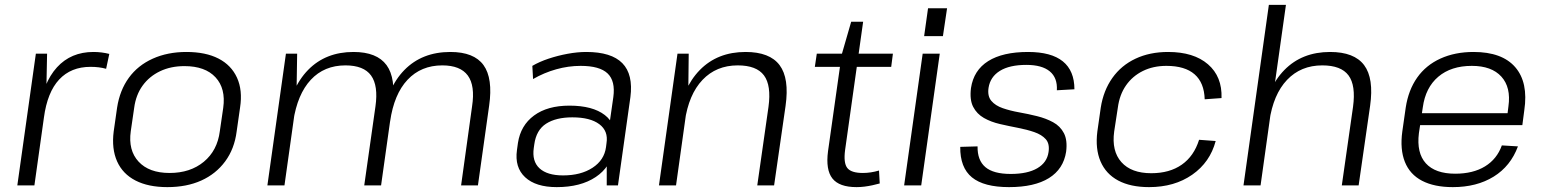

<svg xmlns="http://www.w3.org/2000/svg" viewBox="-20 -760 6332 787"><path d="M127 -540H173L169 -342L121 0H51ZM139 -299Q156 -421 213.5 -484Q271 -547 363 -547Q380 -547 396 -545Q412 -543 428 -539L415 -478Q387 -486 351 -486Q271 -486 222.5 -434Q174 -382 160 -278Z M666 7Q588 7 535.5 -20Q483 -47 460 -98.5Q437 -150 446 -221L460 -319Q471 -390 508 -441Q545 -492 606 -519.5Q667 -547 744 -547Q823 -547 875.5 -520Q928 -493 951.5 -441.5Q975 -390 964 -319L950 -221Q941 -150 903 -98.5Q865 -47 805 -20Q745 7 666 7ZM675 -51Q760 -51 815.5 -97Q871 -143 881 -222L895 -318Q906 -397 863.5 -443Q821 -489 736 -489Q680 -489 636 -468Q592 -447 564.5 -409Q537 -371 530 -318L516 -222Q505 -144 548 -97.5Q591 -51 675 -51Z M1915 -324Q1928 -409 1897.5 -450.5Q1867 -492 1793 -492Q1706 -492 1650.5 -433Q1595 -374 1579 -262L1537 -199L1546 -260Q1565 -399 1637.5 -473Q1710 -547 1826 -547Q1923 -547 1962 -493Q2001 -439 1985 -327L1939 0H1870ZM1152 -540H1198L1195 -349L1146 0H1076ZM1519 -324Q1531 -409 1501 -450.5Q1471 -492 1396 -492Q1309 -492 1254 -433Q1199 -374 1182 -262L1140 -199L1150 -260Q1171 -400 1243 -473.5Q1315 -547 1429 -547Q1525 -547 1564.5 -493Q1604 -439 1588 -327L1542 0H1473Z M2467 -174 2494 -362Q2503 -428 2470.5 -459Q2438 -490 2360 -490Q2310 -490 2260 -476Q2210 -462 2165 -436L2162 -490Q2191 -507 2228.5 -519.5Q2266 -532 2306.5 -539.5Q2347 -547 2383 -547Q2486 -547 2531 -501Q2576 -455 2564 -362L2513 0H2467ZM2262 7Q2176 7 2132.5 -33.5Q2089 -74 2099 -145L2103 -174Q2114 -246 2169 -286.5Q2224 -327 2314 -327Q2409 -327 2459 -288.5Q2509 -250 2498 -179L2494 -148Q2484 -76 2422 -34.5Q2360 7 2262 7ZM2288 -41Q2361 -41 2409 -72.5Q2457 -104 2464 -157L2466 -173Q2474 -223 2436.5 -251Q2399 -279 2326 -279Q2259 -279 2218.5 -253Q2178 -227 2170 -168L2168 -154Q2160 -99 2191.5 -70Q2223 -41 2288 -41Z M3130 -322Q3142 -410 3111.5 -451Q3081 -492 3004 -492Q2916 -492 2859.5 -432.5Q2803 -373 2787 -262L2745 -199L2755 -260Q2776 -399 2848.5 -473Q2921 -547 3036 -547Q3135 -547 3175.5 -493Q3216 -439 3200 -326L3153 0H3084ZM2757 -540H2803L2801 -357L2751 0H2681Z M3491 7Q3420 7 3392 -28.5Q3364 -64 3374 -140L3430 -536L3469 -671H3518L3444 -145Q3437 -92 3453 -71.5Q3469 -51 3517 -51Q3533 -51 3549.5 -53.5Q3566 -56 3583 -61L3586 -8Q3572 -4 3555.5 -0.5Q3539 3 3523 5Q3507 7 3491 7ZM3328 -540H3640L3633 -486H3320Z M3832 -540 3756 0H3686L3762 -540ZM3862 -726 3845 -612H3768L3784 -726Z M4116 7Q4013 7 3964 -33Q3915 -73 3916 -158L3987 -160Q3986 -103 4019 -75Q4052 -47 4123 -47Q4192 -47 4232 -70.5Q4272 -94 4278 -137Q4283 -171 4266.5 -189.5Q4250 -208 4219.5 -218.5Q4189 -229 4152.5 -236Q4116 -243 4079 -251.5Q4042 -260 4013 -276.5Q3984 -293 3969 -322Q3954 -351 3960 -399Q3971 -472 4030.5 -509.5Q4090 -547 4194 -547Q4289 -547 4336.5 -508.5Q4384 -470 4384 -394L4312 -390Q4315 -441 4283 -467.5Q4251 -494 4187 -494Q4118 -494 4078.5 -469.5Q4039 -445 4032 -400Q4027 -366 4043.5 -346.5Q4060 -327 4090.5 -316.5Q4121 -306 4157.5 -299.5Q4194 -293 4230.5 -284Q4267 -275 4296.5 -259Q4326 -243 4341 -214Q4356 -185 4350 -138Q4339 -67 4279.5 -30Q4220 7 4116 7Z M4690 7Q4614 7 4563.5 -20Q4513 -47 4491 -98.5Q4469 -150 4478 -221L4492 -319Q4503 -389 4539.5 -440.5Q4576 -492 4634.5 -519.5Q4693 -547 4768 -547Q4873 -547 4931.5 -496.5Q4990 -446 4987 -358L4918 -353Q4916 -421 4876.5 -455.5Q4837 -490 4761 -490Q4707 -490 4664.5 -469Q4622 -448 4595.5 -410Q4569 -372 4562 -319L4547 -221Q4536 -141 4576.5 -95.5Q4617 -50 4699 -50Q4774 -50 4824 -85Q4874 -120 4895 -187L4963 -182Q4940 -95 4867 -44Q4794 7 4690 7Z M5526 -322Q5538 -410 5507.5 -451Q5477 -492 5400 -492Q5312 -492 5255.5 -432.5Q5199 -373 5183 -262L5141 -199L5151 -260Q5172 -399 5244.5 -473Q5317 -547 5432 -547Q5531 -547 5571.5 -493Q5612 -439 5596 -326L5549 0H5480ZM5181 -740H5251L5197 -357L5147 0H5077Z M5935 7Q5859 7 5809 -19Q5759 -45 5738.5 -96.5Q5718 -148 5728 -221L5742 -319Q5753 -391 5789 -442Q5825 -493 5884.5 -520Q5944 -547 6020 -547Q6137 -547 6191 -484.5Q6245 -422 6228 -308L6220 -247H5788L5795 -296H6171L6157 -276L6163 -324Q6174 -402 6134 -446Q6094 -490 6013 -490Q5928 -490 5875.5 -445.5Q5823 -401 5812 -320L5796 -214Q5786 -133 5824.5 -90.5Q5863 -48 5945 -48Q6018 -48 6067 -78Q6116 -108 6136 -164L6202 -160Q6172 -79 6102.5 -36Q6033 7 5935 7Z"/></svg>

Font: Pathway Extreme 28pt Light
Style: Italic
Weight: 300
Italic angle: -8°
Designer: Eduardo Rodriguez Tunni
Foundry: Eduardo Rodriguez Tunni
Version: Version 1.001;gftools[0.9.26]